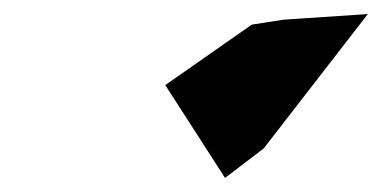

<svg xmlns="http://www.w3.org/2000/svg" viewBox="-20 -793 543 273"><path d="M338 -758 215 -672 300 -540 355 -582 503 -773 383 -765Z"/></svg>

Font: Asimov Silicon
Style: Regular
Weight: 400
Designer: Google
Version: Version 2.000980; 2014